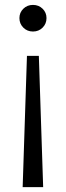

<svg xmlns="http://www.w3.org/2000/svg" viewBox="-20 -518 269 782"><path d="M114.3 -389.6Q90.8 -389.6 75 -405.5Q59.1 -421.4 59.1 -444.3Q59.1 -466.8 75 -482.4Q90.8 -498 114.3 -498Q137.7 -498 153.6 -482.4Q169.4 -466.8 169.4 -444.3Q169.4 -421.4 153.6 -405.5Q137.7 -389.6 114.3 -389.6ZM155.8 244.1H72.3L89.8 -290.5H138.2Z"/></svg>

Font: Kumbh Sans Medium
Style: Regular
Weight: 500
Version: Version 1.005